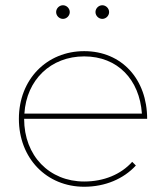

<svg xmlns="http://www.w3.org/2000/svg" viewBox="-20 -712 629 732"><path d="M220 -640C234 -640 246 -652 246 -666C246 -680 234 -692 220 -692C206 -692 194 -680 194 -666C194 -652 206 -640 220 -640ZM370 -640C384 -640 396 -652 396 -666C396 -680 384 -692 370 -692C356 -692 344 -680 344 -666C344 -652 356 -640 370 -640ZM301 -20C168 -20 72 -118 72 -259H541C541 -409 445 -517 301 -517C158 -517 52 -409 52 -259C52 -108 158 0 301 0C381 0 451 -30 498 -81L484 -95C441 -47 376 -20 301 -20ZM301 -497C429 -497 512 -408 521 -279H73C81 -408 174 -497 301 -497Z"/></svg>

Font: Montserrat Thin
Style: Regular
Weight: 250
Designer: Julieta Ulanovsky
Foundry: Julieta Ulanovsky
Version: Version 4.000